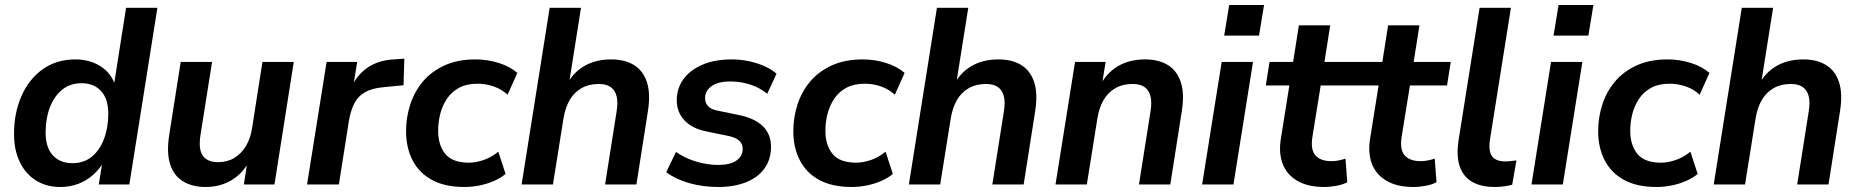

<svg xmlns="http://www.w3.org/2000/svg" viewBox="-20 -736 7416 766"><path d="M220 10Q165 10 123.5 -16Q82 -42 59 -89.5Q36 -137 36 -201Q36 -285 65.5 -352.5Q95 -420 150 -459.5Q205 -499 281 -499Q337 -499 380.5 -472Q424 -445 441 -392L434 -393L483 -705H608L496 0H374L389 -92H395Q377 -61 351 -38Q325 -15 292 -2.5Q259 10 220 10ZM269 -85Q315 -85 346.5 -111Q378 -137 395 -182Q412 -227 412 -282Q412 -341 383.5 -372.5Q355 -404 305 -404Q260 -404 228 -378Q196 -352 179 -307.5Q162 -263 162 -207Q162 -148 190.5 -116.5Q219 -85 269 -85Z M800 10Q748 10 711 -12Q674 -34 659 -80Q644 -126 655 -197L701 -489H826L780 -198Q774 -162 779.5 -137.5Q785 -113 803 -101Q821 -89 850 -89Q887 -89 915 -106Q943 -123 961.5 -154Q980 -185 986 -227L1027 -489H1152L1075 0H953L968 -99H977Q952 -47 906 -18.5Q860 10 800 10Z M1205 0 1283 -489H1405L1386 -371H1376Q1394 -426 1438.5 -460.5Q1483 -495 1550 -499L1593 -502L1590 -396L1509 -388Q1464 -384 1436 -368Q1408 -352 1393.5 -323.5Q1379 -295 1372 -254L1332 0Z M1833 10Q1755 10 1703.5 -18Q1652 -46 1626 -96.5Q1600 -147 1600 -213Q1600 -267 1616.5 -318.5Q1633 -370 1667 -410.5Q1701 -451 1753.5 -475Q1806 -499 1877 -499Q1926 -499 1971 -484.5Q2016 -470 2044 -445L2005 -358Q1983 -379 1951.5 -390.5Q1920 -402 1885 -402Q1842 -402 1812 -386Q1782 -370 1763.5 -342.5Q1745 -315 1736.5 -282Q1728 -249 1728 -214Q1728 -157 1756.5 -122Q1785 -87 1851 -87Q1879 -87 1910.5 -98Q1942 -109 1968 -131L1997 -42Q1978 -26 1950.5 -14Q1923 -2 1892.5 4Q1862 10 1833 10Z M2061 0 2173 -705H2298L2248 -390H2237Q2262 -443 2308.5 -471Q2355 -499 2418 -499Q2472 -499 2508.5 -477Q2545 -455 2560.5 -409.5Q2576 -364 2565 -293L2519 0H2394L2440 -291Q2446 -328 2440 -352Q2434 -376 2416.5 -388.5Q2399 -401 2368 -401Q2329 -401 2299.5 -384Q2270 -367 2252.5 -336.5Q2235 -306 2228 -263L2186 0Z M2846 10Q2784 10 2729.5 -5.5Q2675 -21 2638 -49L2677 -130Q2701 -113 2729 -101.5Q2757 -90 2787 -84Q2817 -78 2846 -78Q2893 -78 2918 -95.5Q2943 -113 2943 -142Q2943 -162 2929.5 -174.5Q2916 -187 2889 -193L2797 -212Q2742 -223 2711 -255.5Q2680 -288 2680 -337Q2680 -382 2705.5 -418.5Q2731 -455 2780.5 -477Q2830 -499 2900 -499Q2932 -499 2964.5 -492.5Q2997 -486 3026.5 -473.5Q3056 -461 3078 -442L3041 -362Q3010 -387 2972 -399Q2934 -411 2894 -411Q2845 -411 2819 -392.5Q2793 -374 2793 -344Q2793 -326 2804.5 -313Q2816 -300 2841 -295L2933 -276Q2993 -263 3024.5 -231.5Q3056 -200 3056 -151Q3056 -100 3030 -64Q3004 -28 2956.5 -9Q2909 10 2846 10Z M3378 10Q3300 10 3248.5 -18Q3197 -46 3171 -96.5Q3145 -147 3145 -213Q3145 -267 3161.5 -318.5Q3178 -370 3212 -410.5Q3246 -451 3298.5 -475Q3351 -499 3422 -499Q3471 -499 3516 -484.5Q3561 -470 3589 -445L3550 -358Q3528 -379 3496.5 -390.5Q3465 -402 3430 -402Q3387 -402 3357 -386Q3327 -370 3308.5 -342.5Q3290 -315 3281.5 -282Q3273 -249 3273 -214Q3273 -157 3301.5 -122Q3330 -87 3396 -87Q3424 -87 3455.5 -98Q3487 -109 3513 -131L3542 -42Q3523 -26 3495.5 -14Q3468 -2 3437.5 4Q3407 10 3378 10Z M3606 0 3718 -705H3843L3793 -390H3782Q3807 -443 3853.5 -471Q3900 -499 3963 -499Q4017 -499 4053.5 -477Q4090 -455 4105.5 -409.5Q4121 -364 4110 -293L4064 0H3939L3985 -291Q3991 -328 3985 -352Q3979 -376 3961.5 -388.5Q3944 -401 3913 -401Q3874 -401 3844.5 -384Q3815 -367 3797.5 -336.5Q3780 -306 3773 -263L3731 0Z M4191 0 4269 -489H4391L4375 -390H4367Q4392 -443 4438.5 -471Q4485 -499 4548 -499Q4602 -499 4638.5 -477Q4675 -455 4690.5 -409.5Q4706 -364 4695 -293L4649 0H4524L4570 -291Q4576 -328 4570 -352Q4564 -376 4546.5 -388.5Q4529 -401 4498 -401Q4459 -401 4429.5 -384Q4400 -367 4382.5 -336.5Q4365 -306 4358 -263L4316 0Z M4864 -594 4884 -716H5023L5003 -594ZM4776 0 4854 -489H4979L4901 0Z M5263 10Q5198 10 5156 -14.5Q5114 -39 5097.5 -82Q5081 -125 5090 -182L5124 -395H5030L5045 -489H5139L5162 -635H5287L5264 -489H5412L5397 -395H5249L5216 -190Q5208 -138 5228.5 -115.5Q5249 -93 5292 -93Q5307 -93 5321 -96Q5335 -99 5348 -103L5355 -9Q5339 0 5313 5Q5287 10 5263 10Z M5619 10Q5554 10 5512 -14.5Q5470 -39 5453.5 -82Q5437 -125 5446 -182L5480 -395H5386L5401 -489H5495L5518 -635H5643L5620 -489H5768L5753 -395H5605L5572 -190Q5564 -138 5584.5 -115.5Q5605 -93 5648 -93Q5663 -93 5677 -96Q5691 -99 5704 -103L5711 -9Q5695 0 5669 5Q5643 10 5619 10Z M5944 10Q5859 10 5822 -37.5Q5785 -85 5799 -176L5883 -705H6008L5924 -177Q5920 -148 5925 -129Q5930 -110 5945.5 -101Q5961 -92 5986 -92Q5997 -92 6008 -93.5Q6019 -95 6030 -96L6013 1Q5998 5 5980 7.5Q5962 10 5944 10Z M6178 -594 6198 -716H6337L6317 -594ZM6090 0 6168 -489H6293L6215 0Z M6589 10Q6511 10 6459.5 -18Q6408 -46 6382 -96.5Q6356 -147 6356 -213Q6356 -267 6372.5 -318.5Q6389 -370 6423 -410.5Q6457 -451 6509.5 -475Q6562 -499 6633 -499Q6682 -499 6727 -484.5Q6772 -470 6800 -445L6761 -358Q6739 -379 6707.5 -390.5Q6676 -402 6641 -402Q6598 -402 6568 -386Q6538 -370 6519.5 -342.5Q6501 -315 6492.5 -282Q6484 -249 6484 -214Q6484 -157 6512.5 -122Q6541 -87 6607 -87Q6635 -87 6666.5 -98Q6698 -109 6724 -131L6753 -42Q6734 -26 6706.5 -14Q6679 -2 6648.5 4Q6618 10 6589 10Z M6817 0 6929 -705H7054L7004 -390H6993Q7018 -443 7064.5 -471Q7111 -499 7174 -499Q7228 -499 7264.5 -477Q7301 -455 7316.5 -409.5Q7332 -364 7321 -293L7275 0H7150L7196 -291Q7202 -328 7196 -352Q7190 -376 7172.5 -388.5Q7155 -401 7124 -401Q7085 -401 7055.5 -384Q7026 -367 7008.5 -336.5Q6991 -306 6984 -263L6942 0Z"/></svg>

Font: Nunito Sans 12pt ExtraLight
Style: Italic
Weight: 200
Italic angle: -9°
Designer: Vernon Adams
Foundry: Vernon Adams
Version: Version 3.101;gftools[0.9.27]